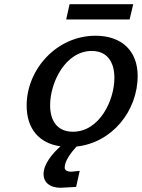

<svg xmlns="http://www.w3.org/2000/svg" viewBox="-20 -682 671 908"><path d="M593 -590 610 -662H309L293 -590ZM106 -183C106 -72 166 -4 266 10C229 43 186 93 186 141C186 184 220 206 266 206L340 202L357 126L317 130C292 129 286 121 286 109C286 80 315 40 342 11C510 -7 631 -157 631 -323C631 -441 556 -513 432 -513C247 -513 106 -353 106 -183ZM217 -184C217 -293 290 -441 414 -441C489 -441 521 -386 521 -314C521 -205 449 -59 325 -59C249 -59 217 -113 217 -184Z"/></svg>

Font: Perun Medium Italic
Style: Regular
Weight: 500
Italic angle: -12°
Foundry: Copyright (c) Stefan Peev, Context Ltd, 2016
Version: Version 1.026